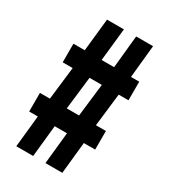

<svg xmlns="http://www.w3.org/2000/svg" viewBox="-175 -784 762 867"><g transform="rotate(30 206.5 -350.0)"><path d="M45 -433V-530H104L122 -700H210L192 -530H257L274 -700H362L345 -530H388V-433H337L317 -262H369V-165H310L293 0H205L222 -165H158L141 0H53L70 -165H25V-262H77L97 -433ZM185 -433 165 -262H229L249 -433Z"/></g></svg>

Font: Georama Condensed SemiBold
Style: Regular
Weight: 600
Width: 3
Designer: Jean-Baptiste Levee
Foundry: Production Type
Version: Version 1.000